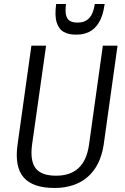

<svg xmlns="http://www.w3.org/2000/svg" viewBox="-20 -927 619 954"><path d="M251 7Q143 7 97.5 -45.5Q52 -98 67 -207L136 -700H209L139 -206Q129 -127 157.5 -90.5Q186 -54 259 -54Q400 -54 422 -206L491 -700H564L495 -207Q487 -155 467 -115Q447 -75 415 -47.5Q383 -20 341.5 -6.5Q300 7 251 7ZM354 -755Q322 -755 297.5 -768Q273 -781 262 -814.5Q251 -848 259 -907H308Q303 -869 309 -849Q315 -829 329.5 -822Q344 -815 361 -815H369Q402 -815 423 -837Q444 -859 451 -907H500Q492 -848 471.5 -815Q451 -782 423 -768.5Q395 -755 363 -755Z"/></svg>

Font: Pathway Extreme SemiCondensed Light
Style: Italic
Weight: 300
Width: 4
Italic angle: -8°
Version: Version 1.001;gftools[0.9.26]